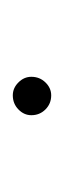

<svg xmlns="http://www.w3.org/2000/svg" viewBox="80 -446 100 300"><g transform="rotate(90 130.0 -296.0)"><path d="M100 -295Q100 -308 108.8 -317Q117.5 -326 129 -326Q142 -326 151 -317Q160 -308 160 -295Q160 -283.5 151 -274.8Q142 -266 129 -266Q117.5 -266 108.8 -274.8Q100 -283.5 100 -295Z"/></g></svg>

Font: Lato Hairline
Style: Regular
Weight: 250
Designer: Lukasz Dziedzic
Foundry: Lukasz Dziedzic
Version: Version 1.104; Western+Polish opensource